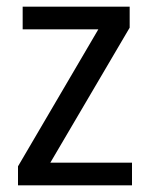

<svg xmlns="http://www.w3.org/2000/svg" viewBox="-20 -556 449 576"><path d="M376 0H34V-57L275 -468H48V-536H369V-473L131 -68H376Z"/></svg>

Font: Noto Sans SemiCondensed
Style: Regular
Weight: 400
Width: 4
Version: Version 2.013